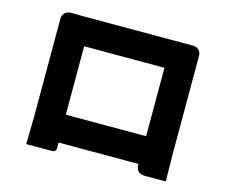

<svg xmlns="http://www.w3.org/2000/svg" viewBox="-102 -855 1203 1014"><g transform="rotate(15 499.5 -348.5)"><path d="M118 17Q120 -57 121 -131V-608Q121 -637 121 -665Q120 -688 134 -701.5Q148 -715 173 -714Q195 -713 231 -713H504H778Q804 -713 829 -713Q853 -714 866.5 -701Q880 -688 879 -666Q879 -637 879 -608V-129Q880 -56 881 17H765Q743 17 730 4Q717 -9 718 -32V-35H281V-6Q281 17 258 17ZM280 -187H499H719V-561H280Z"/></g></svg>

Font: GenSenRounded TW H
Style: Regular
Weight: 900
Version: Version 1.501;PS 1;hotconv 16.6.51;makeotf.lib2.5.65220